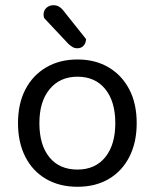

<svg xmlns="http://www.w3.org/2000/svg" viewBox="-20 -703 593 736"><path d="M504 -231Q504 -157 476 -102Q448 -47 397 -17Q346 13 277 13Q208 13 156.5 -17Q105 -47 77 -102Q49 -157 49 -231Q49 -306 77.5 -360.5Q106 -415 157.5 -445Q209 -475 277 -475Q345 -475 396 -445Q447 -415 475.5 -360.5Q504 -306 504 -231ZM277 -409Q210 -409 170.5 -361.5Q131 -314 131 -231Q131 -147 169.5 -100Q208 -53 277 -53Q345 -53 383.5 -100.5Q422 -148 422 -231Q422 -314 383.5 -361.5Q345 -409 277 -409ZM243 -534 149 -634Q148 -638 147.5 -641.5Q147 -645 147 -647Q147 -663 158 -673Q169 -683 185 -683Q196 -683 204.5 -678.5Q213 -674 220 -666L310 -553Q309 -537 300 -527.5Q291 -518 277 -518Q266 -518 258.5 -522.5Q251 -527 243 -534Z"/></svg>

Font: Baloo Bhaina 2
Style: Regular
Weight: 400
Designer: Yesha Goshar, Manish Minz, Shuchita Grover and Ek Type
Foundry: Ek Type
Version: Version 1.700